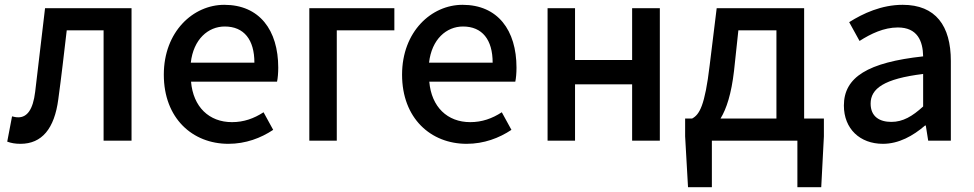

<svg xmlns="http://www.w3.org/2000/svg" viewBox="-20 -584 4043 797"><path d="M65 13C154 13 206 -50 222 -172C235 -267 246 -364 257 -458H410V0H526V-550H167C153 -434 140 -318 126 -203C117 -128 92 -97 56 -97C46 -97 38 -99 30 -101L10 4C27 10 43 13 65 13Z M928 13C1000 13 1063 -11 1114 -45L1074 -118C1034 -92 992 -77 943 -77C848 -77 782 -140 773 -245H1130C1133 -258 1135 -281 1135 -303C1135 -459 1057 -564 911 -564C782 -564 660 -453 660 -274C660 -93 779 13 928 13ZM772 -324C783 -421 844 -474 913 -474C993 -474 1036 -419 1036 -324Z M1264 0H1378V-458H1617V-550H1264Z M1917 13C1989 13 2052 -11 2103 -45L2063 -118C2023 -92 1981 -77 1932 -77C1837 -77 1771 -140 1762 -245H2119C2122 -258 2124 -281 2124 -303C2124 -459 2046 -564 1900 -564C1771 -564 1649 -453 1649 -274C1649 -93 1768 13 1917 13ZM1761 -324C1772 -421 1833 -474 1902 -474C1982 -474 2025 -419 2025 -324Z M2253 0H2367V-234H2604V0H2719V-550H2604V-335H2367V-550H2253Z M3045 -458H3203V-92H2971C2996 -133 3016 -195 3027 -290ZM3318 -92V-550H2955L2926 -314C2906 -144 2883 -108 2853 -92H2824V-18L2836 193H2935V0H3290V193H3389L3400 -18V-92Z M3645 13C3711 13 3770 -20 3820 -63H3823L3833 0H3927V-331C3927 -477 3864 -564 3727 -564C3639 -564 3562 -528 3505 -492L3548 -414C3595 -444 3649 -470 3707 -470C3788 -470 3811 -414 3812 -350C3583 -325 3483 -264 3483 -146C3483 -49 3550 13 3645 13ZM3680 -78C3631 -78 3594 -100 3594 -154C3594 -216 3649 -257 3812 -277V-142C3767 -101 3728 -78 3680 -78Z"/></svg>

Font: Genne Gothic Medium
Style: Regular
Weight: 500
Designer: Ryoko NISHIZUKA (kana & ideographs); Paul D. Hunt (Latin, Greek & Cyrillic); Wenlong ZHANG (bopomofo); Sandoll Communica
Foundry: Adobe Systems Incorporated
Version: Version 1.004;PS 1.004;hotconv 16.6.51;makeotf.lib2.5.65220